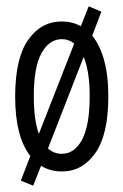

<svg xmlns="http://www.w3.org/2000/svg" viewBox="-20 -535 390 608"><path d="M85 53 46 37 76 -41Q53 -70 40.5 -117Q28 -164 28 -229Q28 -350 69 -408.5Q110 -467 176 -467Q209 -467 236 -452L261 -515L301 -498L272 -422Q296 -393 309.5 -345Q323 -297 323 -229Q323 -109 282 -50.5Q241 8 176 8Q139 8 110 -10ZM87 -230Q87 -156 103 -111L215 -397Q198 -411 176 -411Q136 -411 111.5 -367Q87 -323 87 -230ZM176 -48Q216 -48 240 -93Q264 -138 264 -230Q264 -309 245 -355L132 -65Q150 -48 176 -48Z"/></svg>

Font: Inconsolata ExtraCondensed
Style: Regular
Weight: 400
Width: 2
Monospace: yes
Designer: Raph Levien, Cyreal, Brenton Simpson
Foundry: Raph Levien, Cyreal, Google
Version: Version 3.000; ttfautohint (v1.8.2.53-6de2)